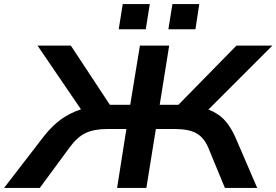

<svg xmlns="http://www.w3.org/2000/svg" viewBox="-60 -931 1369 951"><path d="M-40 0 155 -253Q189 -297 227 -328Q265 -359 311.5 -378.5Q358 -398 420 -406L357 -366L126 -705H291L496 -394L469 -412H585L633 -705H778L731 -412H849L806 -394L1111 -705H1289L950 -366L898 -406Q956 -398 995 -378.5Q1034 -359 1059.5 -328Q1085 -297 1105 -253L1214 0H1054L971 -201Q950 -250 912.5 -271Q875 -292 805 -292H712L665 0H520L566 -292H472Q406 -292 364 -272Q322 -252 285 -201L137 0ZM774 -786 794 -911H927L908 -786ZM528 -786 548 -911H682L662 -786Z"/></svg>

Font: Nunito Sans 10pt Expanded
Style: Bold Italic
Weight: 700
Width: 7
Italic angle: -9°
Designer: Vernon Adams
Foundry: Vernon Adams
Version: Version 3.101;gftools[0.9.27]